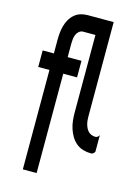

<svg xmlns="http://www.w3.org/2000/svg" viewBox="-136 -808 772 1075"><g transform="rotate(15 250.0 -271.0)"><path d="M107 193V-383H42V-479H107V-557Q107 -578 109 -598.5Q111 -619 116.5 -639Q122 -659 132 -677Q142 -695 158 -709Q174 -723 193.5 -729Q213 -735 234 -735H385V-189Q385 -178 386 -166.5Q387 -155 390 -144Q393 -133 398 -122.5Q403 -112 411 -104Q419 -96 430 -92Q441 -88 452 -88Q459 -88 465 -92.5Q471 -97 474 -104V-8Q471 -1 465 3.5Q459 8 452 8Q429 8 406.5 1.5Q384 -5 366 -20Q348 -35 336 -55.5Q324 -76 317 -98Q310 -120 307.5 -143Q305 -166 305 -189V-639H234Q221 -639 210.5 -630.5Q200 -622 195 -609.5Q190 -597 188.5 -584Q187 -571 187 -557V-479H267V-383H187V193Z"/></g></svg>

Font: Moesevka
Style: Bold
Weight: 700
Monospace: yes
Designer: Belleve Invis
Foundry: Belleve Invis
Version: Version 32.5.0; ttfautohint (v1.8.4)